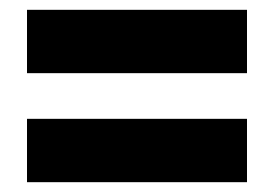

<svg xmlns="http://www.w3.org/2000/svg" viewBox="-20 -521 559 391"><path d="M35 -372V-501H483V-372ZM35 -150V-279H483V-150Z"/></svg>

Font: Noto Sans Telugu Condensed Black
Style: Regular
Weight: 900
Width: 3
Designer: Jelle Bosma - Monotype Design Team
Foundry: Monotype Imaging Inc.
Version: Version 2.005; ttfautohint (v1.8.4.7-5d5b)